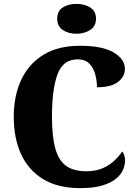

<svg xmlns="http://www.w3.org/2000/svg" viewBox="-20 -960 705 990"><path d="M393 10Q279 10 203 -36Q127 -82 89 -164.5Q51 -247 51 -358Q51 -466 89.5 -548.5Q128 -631 204 -677.5Q280 -724 392 -724Q508 -724 566 -689.5Q624 -655 624 -605Q624 -565 588.5 -537.5Q553 -510 480 -510Q480 -543 471 -576.5Q462 -610 440.5 -632Q419 -654 381 -654Q305 -654 276.5 -577Q248 -500 248 -358Q248 -257 265 -195Q282 -133 320.5 -105Q359 -77 425 -77Q475 -77 510.5 -93Q546 -109 570.5 -132.5Q595 -156 610 -179Q617 -172 621 -158.5Q625 -145 625 -134Q625 -111 615 -86Q605 -61 579.5 -39.5Q554 -18 509 -4Q464 10 393 10ZM374 -786Q332 -786 303.5 -805.5Q275 -825 275 -863Q275 -903 303.5 -921.5Q332 -940 374 -940Q415 -940 445 -921.5Q475 -903 475 -863Q475 -825 445 -805.5Q415 -786 374 -786Z"/></svg>

Font: Noto Serif Armenian SemiCondensed Black
Style: Regular
Weight: 900
Width: 4
Designer: Monotype Design Team
Foundry: Monotype Imaging Inc.
Version: Version 2.008; ttfautohint (v1.8.4.7-5d5b)